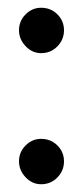

<svg xmlns="http://www.w3.org/2000/svg" viewBox="-20 -468 215 495"><path d="M29 -52Q29 -76 46 -93Q63 -110 86 -110Q111 -110 128 -93Q145 -76 145 -52Q145 -28 128 -10.5Q111 7 86 7Q63 7 46 -11Q29 -29 29 -52ZM29 -390Q29 -414 46 -431Q63 -448 86 -448Q111 -448 128 -431Q145 -414 145 -390Q145 -366 128 -348.5Q111 -331 86 -331Q63 -331 46 -349Q29 -367 29 -390Z"/></svg>

Font: Arya
Style: Regular
Weight: 400
Designer: Eduardo Rodriguez Tunni, Modular Infotech
Foundry: Eduardo Rodriguez Tunni, Modular Infotech
Version: Version 1.002